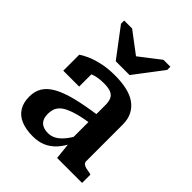

<svg xmlns="http://www.w3.org/2000/svg" viewBox="-225 -924 1061 1061"><g transform="rotate(45 305.0 -394.0)"><path d="M247 -607H355L482 -774V-799H428L266 -674L346 -676L183 -799H121V-774ZM394 -327V-265Q344 -258 308 -248.5Q272 -239 248 -227.5Q224 -216 211 -202.5Q198 -189 192.5 -172.5Q187 -156 187 -137Q187 -110 196 -93.5Q205 -77 222 -69Q239 -61 263 -61Q288 -61 309.5 -73Q331 -85 351.5 -109.5Q372 -134 393 -172L398 -117Q378 -75 352 -46.5Q326 -18 292.5 -3.5Q259 11 216 11Q163 11 125 -4.5Q87 -20 67 -52Q47 -84 47 -131Q47 -173 66 -204Q85 -235 126.5 -258Q168 -281 234 -297.5Q300 -314 394 -327ZM396 0 384 -112 378 -113V-394Q378 -423 370 -440.5Q362 -458 342.5 -466.5Q323 -475 288 -475Q237 -475 204 -461Q171 -447 157 -431Q152 -437 153 -445.5Q154 -454 160 -461.5Q166 -469 177 -474.5Q188 -480 203 -481V-365H79V-490Q94 -501 123.5 -514.5Q153 -528 197.5 -538.5Q242 -549 300 -549Q350 -549 391 -540Q432 -531 461 -511Q490 -491 506 -460Q522 -429 522 -386V-101Q522 -90 529.5 -83.5Q537 -77 551 -73.5Q565 -70 585 -67L591 -65V0Z"/></g></svg>

Font: Roboto Serif 20pt SemiBold
Style: Regular
Weight: 600
Version: Version 1.008